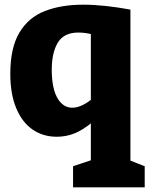

<svg xmlns="http://www.w3.org/2000/svg" viewBox="-20 -570 638 820"><path d="M292 230V140L385 109L368 137V-62L401 -73Q357 -29 314 -7.5Q271 14 222 14Q164 14 119.5 -16.5Q75 -47 49.5 -107.5Q24 -168 24 -255Q24 -366 63 -431Q102 -496 172 -523Q242 -550 335 -550Q381 -550 432 -544.5Q483 -539 537 -529V137L519 109L598 140V230ZM289 -110Q311 -110 335.5 -122.5Q360 -135 387 -159L368 -109V-459L388 -420Q347 -431 315 -431Q253 -431 227 -388Q201 -345 201 -271Q201 -222 211 -186Q221 -150 241 -130Q261 -110 289 -110Z"/></svg>

Font: Bitter Thin ExtraBold
Style: Regular
Weight: 800
Version: Version 3.020